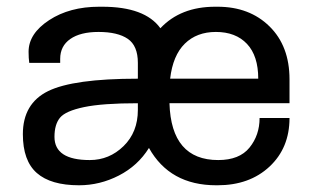

<svg xmlns="http://www.w3.org/2000/svg" viewBox="-20 -541 935 571"><path d="M627 -521Q722 -521 781.5 -462.5Q841 -404 841 -305V-234H484Q489 -65 629 -65Q692 -65 722 -102Q752 -139 752 -190H841Q841 -101 781.5 -45.5Q722 10 627 10H623Q485 10 423 -101Q390 -48 333.5 -19Q277 10 215 10Q131 10 89.5 -26.5Q48 -63 48 -142Q48 -233 123 -270Q198 -307 390 -307V-354Q390 -405 360 -425.5Q330 -446 273 -446Q219 -446 189 -425Q159 -404 159 -366V-354H67Q65 -368 65 -387Q65 -441 126 -481Q187 -521 275 -521H284Q411 -521 457 -457Q517 -521 620 -521ZM622 -446Q565 -446 529.5 -411Q494 -376 486 -307H748Q748 -375 714.5 -410.5Q681 -446 622 -446ZM390 -234Q285 -234 230 -222.5Q175 -211 158.5 -191Q142 -171 142 -134Q142 -65 247 -65Q305 -65 347.5 -106.5Q390 -148 390 -214Z"/></svg>

Font: Chivo
Style: Regular
Weight: 400
Designer: Hector Gatti
Foundry: Omnibus-Type
Version: Version 1.007;PS 001.007;hotconv 1.0.88;makeotf.lib2.5.64775